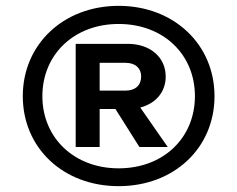

<svg xmlns="http://www.w3.org/2000/svg" viewBox="-20 -785 812 657"><path d="M386 -148C575 -148 714 -278 714 -456C714 -633 575 -765 386 -765C197 -765 58 -633 58 -456C58 -278 197 -148 386 -148ZM386 -209C234 -209 125 -313 125 -456C125 -599 234 -703 386 -703C539 -703 647 -599 647 -456C647 -313 539 -209 386 -209ZM239 -282H321V-412H375L457 -282H554L460 -417C513 -431 547 -470 547 -523C547 -589 494 -635 417 -635H239ZM321 -570H410C443 -570 463 -552 463 -523C463 -493 443 -475 410 -475H321Z"/></svg>

Font: Bounded Med
Style: Regular
Weight: 500
Designer: Vlad Churkin
Version: Version 3.0